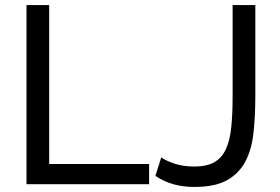

<svg xmlns="http://www.w3.org/2000/svg" viewBox="-20 -730 1109 761"><path d="M85 0V-710H175V-80H571V0ZM619 -106Q639 -92 673 -81Q707 -70 750 -70Q801 -70 831 -88Q861 -106 876.5 -141.5Q892 -177 897 -229Q902 -281 902 -349V-710H992V-349Q992 -268 984.5 -201.5Q977 -135 951.5 -88Q926 -41 878.5 -15Q831 11 750 11Q660 11 596 -33Z"/></svg>

Font: PTCRaleway Medium
Style: Regular
Weight: 500
Designer: Matt McInerney, Pablo Impallari, Rodrigo Fuenzalida
Foundry: Matt McInerney, Pablo Impallari, Rodrigo Fuenzalida
Version: Version 3.000g; ttfautohint (v1.5) -l 8 -r 28 -G 28 -x 14 -D